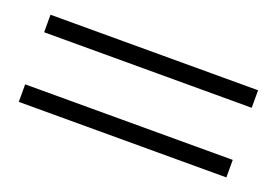

<svg xmlns="http://www.w3.org/2000/svg" viewBox="-44 -514 597 412"><g transform="rotate(20 254.0 -307.5)"><path d="M490 -367H16V-407H490ZM490 -208H16V-248H490Z"/></g></svg>

Font: Ekushey Sumon
Style: Regular
Weight: 400
Designer: Al Mamun Sumon
Foundry: Al Mamun Sumon
Version: Version 1.0